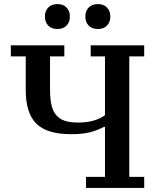

<svg xmlns="http://www.w3.org/2000/svg" viewBox="-20 -920 775 940"><path d="M401 -54H494V-299H489Q455 -281 418.5 -272Q382 -263 329 -263Q210 -263 158 -314.5Q106 -366 106 -479V-644H33V-698H295V-644H225V-483Q225 -437 232 -406Q239 -375 255.5 -356Q272 -337 297.5 -328.5Q323 -320 361 -320Q405 -320 438 -329.5Q471 -339 494 -356V-644H424V-698H686V-644H613V-54H686V0H401ZM261 -778Q232 -778 216 -795Q200 -812 200 -837V-841Q200 -866 216 -883Q232 -900 261 -900Q290 -900 306 -883Q322 -866 322 -841V-837Q322 -812 306 -795Q290 -778 261 -778ZM459 -778Q430 -778 414 -795Q398 -812 398 -837V-841Q398 -866 414 -883Q430 -900 459 -900Q488 -900 504 -883Q520 -866 520 -841V-837Q520 -812 504 -795Q488 -778 459 -778Z"/></svg>

Font: IBM Plex Serif Medium
Style: Regular
Weight: 500
Designer: Mike Abbink, Paul van der Laan, Pieter van Rosmalen
Foundry: Bold Monday
Version: Version 2.5